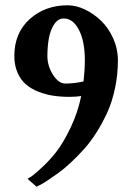

<svg xmlns="http://www.w3.org/2000/svg" viewBox="-20 -560 500 726"><path d="M295.9 -252Q300.8 -294.9 300.8 -332Q300.8 -404.3 278.3 -447.3Q255.9 -490.2 221.2 -490.2Q199.7 -490.2 185.3 -468.8Q170.9 -447.3 165 -416.3Q159.2 -385.3 159.2 -348.1Q159.2 -311 180.2 -277.6Q201.2 -244.1 227.1 -244.1Q260.7 -244.1 295.9 -252ZM287.1 -196.8Q266.1 -193.8 242.2 -193.8Q209.5 -193.8 180.7 -198.2Q151.9 -202.6 124.3 -213.6Q96.7 -224.6 77.1 -241.7Q57.6 -258.8 45.9 -286.1Q34.2 -313.5 34.2 -348.1Q34.2 -435.5 92.3 -487.8Q150.4 -540 235.8 -540Q267.6 -540 301 -524.2Q334.5 -508.3 362.3 -481.4Q390.1 -454.6 408 -415Q425.8 -375.5 425.8 -332Q425.8 -278.8 415.3 -228.3Q404.8 -177.7 387 -137.7Q369.1 -97.7 345.9 -60.8Q322.8 -23.9 297.4 4.2Q272 32.2 246.6 55.9Q221.2 79.6 198 95.9Q174.8 112.3 157.2 124Q139.6 135.7 128.9 140.6L118.2 146L84 116.2Q90.3 112.8 101.1 105.5Q111.8 98.1 141.4 70.6Q170.9 43 195.8 10.3Q220.7 -22.5 247.3 -78.1Q273.9 -133.8 287.1 -196.8Z"/></svg>

Font: Pfennig
Style: Bold
Weight: 700
Version: Version 20120410 ; ttfautohint (v0.8)